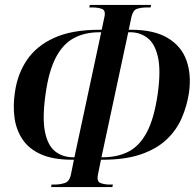

<svg xmlns="http://www.w3.org/2000/svg" viewBox="-20 -744 785 774"><path d="M186 10 188 0H201Q221 0 240.5 -6Q260 -12 266 -41L278 -100H272Q194 -100 145 -122Q96 -144 70.5 -182.5Q45 -221 38.5 -269.5Q32 -318 40 -371Q50 -445 88.5 -502Q127 -559 198.5 -591.5Q270 -624 381 -624H390L401 -676Q407 -703 390 -708.5Q373 -714 353 -714H340L342 -724H589L587 -714H574Q549 -714 532.5 -708.5Q516 -703 510 -676L499 -624H508Q601 -624 656 -591Q711 -558 731.5 -501Q752 -444 742 -371Q734 -318 713 -269Q692 -220 652 -182Q612 -144 548.5 -122Q485 -100 393 -100H387L375 -41Q369 -12 385.5 -6Q402 0 422 0H435L433 10ZM280 -110 388 -614H381Q322 -614 278 -590.5Q234 -567 205.5 -513Q177 -459 164 -367Q150 -270 161 -214Q172 -158 202 -134Q232 -110 275 -110ZM389 -110H394Q454 -110 498.5 -133Q543 -156 572.5 -212Q602 -268 616 -367Q629 -461 616.5 -515Q604 -569 574 -591.5Q544 -614 505 -614H497Z"/></svg>

Font: Noto Serif Display ExtraCondensed SemiBold
Style: Italic
Weight: 600
Width: 2
Italic angle: -12°
Designer: Monotype Design Team
Foundry: Monotype Imaging Inc.
Version: Version 2.009